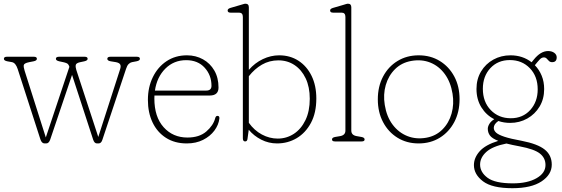

<svg xmlns="http://www.w3.org/2000/svg" viewBox="-20 -744 2954 1010"><path d="M223 10.5H214.5Q199.5 10.5 192.5 -11L73 -381Q62.5 -413 43.5 -417L18.5 -421.5Q0.5 -425 0.5 -434.5Q0.5 -445.5 16 -445.5H158.5Q174 -445.5 174 -434.5Q174 -425 156.5 -421.5L133.5 -417Q106.5 -411.5 105 -401.2Q103.5 -391 109.5 -372L221 -21L345 -392.5Q341.5 -404 335.8 -408.5Q330 -413 317 -416L291.5 -421.5Q274 -425.5 274 -434.5Q274 -445.5 290.5 -445.5H425.5Q441 -445.5 441 -434.5Q441 -425.5 423.5 -421.5L400 -416.5Q380.5 -412 378.5 -402Q376.5 -392 381.5 -376L497 -23.5L612 -380.5Q617 -396.5 612.2 -405Q607.5 -413.5 590 -417L562.5 -421.5Q544.5 -424.5 544.5 -434.5Q544.5 -445.5 561 -445.5H700Q716 -445.5 716 -434.5Q716 -425 698 -421.5L674 -417Q664.5 -415 656.5 -407Q648.5 -399 643 -381.5L518.5 -8.5Q512.5 10.5 498.5 10.5H490Q476.5 10.5 470 -9.5L359 -350L244 -9.5Q237 10.5 223 10.5Z M1129.5 -283.5Q1129.5 -241.5 1083 -241.5H792.5Q792 -234 792 -226Q792 -129 840.8 -74.8Q889.5 -20.5 966 -20.5Q1028.5 -20.5 1065.2 -52.2Q1102 -84 1112 -122Q1115 -134.5 1124 -134.5Q1135.5 -134.5 1134 -120Q1130 -87 1107.8 -57Q1085.5 -27 1048.2 -8.2Q1011 10.5 962.5 10.5Q899 10.5 853 -19Q807 -48.5 782.5 -100Q758 -151.5 758 -218.5Q758 -285 784 -338.2Q810 -391.5 856.2 -422.2Q902.5 -453 963.5 -453Q1010 -453 1047.8 -432Q1085.5 -411 1107.5 -373Q1129.5 -335 1129.5 -283.5ZM959.5 -427.5Q894.5 -427.5 850 -383.2Q805.5 -339 795 -267.5H1064.5Q1092.5 -267.5 1092.5 -292.5Q1092.5 -348.5 1056.5 -388Q1020.5 -427.5 959.5 -427.5Z M1289 -705.5V-376.5Q1320.5 -413 1362.5 -433Q1404.5 -453 1448.5 -453Q1506 -453 1550 -424.5Q1594 -396 1619 -345Q1644 -294 1644 -226Q1644 -150.5 1615.8 -97.8Q1587.5 -45 1540.8 -17.2Q1494 10.5 1437.5 10.5Q1393.5 10.5 1354.5 -9.2Q1315.5 -29 1288.5 -61.5L1282 -14Q1280.5 0 1269.5 0Q1257.5 0 1257.5 -16.5V-655Q1257.5 -677.5 1237.5 -677.5H1192.5Q1177.5 -677.5 1177.5 -689Q1177.5 -698 1192.5 -702.5L1244 -717.5Q1253 -720 1259.8 -722.2Q1266.5 -724.5 1271 -724.5Q1289 -724.5 1289 -705.5ZM1444.5 -426.5Q1397 -426.5 1358 -404Q1319 -381.5 1289 -343V-98Q1317.5 -58 1357.5 -36.5Q1397.5 -15 1441 -15Q1487.5 -15 1525.8 -40Q1564 -65 1586.8 -112Q1609.5 -159 1609.5 -224.5Q1609.5 -286.5 1588 -331.8Q1566.5 -377 1529.2 -401.8Q1492 -426.5 1444.5 -426.5Z M1828 -705.5V-57Q1828 -33 1856 -28L1881.5 -23.5Q1898 -20.5 1898 -10.5Q1898 0 1882.5 0H1742Q1726.5 0 1726.5 -10.5Q1726.5 -20.5 1743 -23.5L1769.5 -28Q1797 -33 1797 -57V-655Q1797 -677.5 1777 -677.5H1732Q1716.5 -677.5 1716.5 -689Q1716.5 -698 1732 -702.5L1783.5 -717.5Q1792 -720 1799 -722.2Q1806 -724.5 1810.5 -724.5Q1828 -724.5 1828 -705.5Z M2182.5 -453Q2245 -453 2293.5 -423.2Q2342 -393.5 2369.8 -341.5Q2397.5 -289.5 2397.5 -222.5Q2397.5 -154.5 2369.8 -102Q2342 -49.5 2293.5 -19.5Q2245 10.5 2182 10.5Q2119.5 10.5 2071 -19.5Q2022.5 -49.5 1995 -101.8Q1967.5 -154 1967.5 -221.5Q1967.5 -289 1995 -341.2Q2022.5 -393.5 2071.2 -423.2Q2120 -453 2182.5 -453ZM2222.5 -19.5Q2273 -28.5 2307.2 -62.8Q2341.5 -97 2355.5 -146.8Q2369.5 -196.5 2360.5 -251.5Q2350.5 -312.5 2319.8 -354.5Q2289 -396.5 2243.5 -414.8Q2198 -433 2144 -423.5Q2092.5 -414.5 2058 -380.2Q2023.5 -346 2009.2 -296.5Q1995 -247 2004 -192Q2014 -130 2045.5 -88.2Q2077 -46.5 2123 -28.2Q2169 -10 2222.5 -19.5Z M2723.5 -3.5Q2808.5 13 2845.5 42.8Q2882.5 72.5 2882.5 122Q2882.5 174.5 2828.8 210.2Q2775 246 2675.5 246Q2568.5 246 2520.8 209.8Q2473 173.5 2473 124.5Q2473 86 2503 52Q2533 18 2601 -3Q2568 -16 2557 -31.5Q2546 -47 2546 -66.5Q2546 -78.5 2554.2 -92.2Q2562.5 -106 2580 -117Q2538 -138 2512.2 -179.5Q2486.5 -221 2486.5 -276Q2486.5 -328 2510.5 -368Q2534.5 -408 2575.2 -430.5Q2616 -453 2665.5 -453Q2729.5 -453 2776.5 -416.5L2787.5 -430Q2824 -475.5 2863 -475.5Q2883 -475.5 2895.8 -466Q2908.5 -456.5 2908.5 -442.5Q2908.5 -417 2884.5 -417Q2874 -417 2867.8 -423.2Q2861.5 -429.5 2855.8 -435.8Q2850 -442 2841 -442Q2829.5 -442 2819.5 -431.5Q2809.5 -421 2793.5 -401Q2816.5 -377.5 2829.5 -345.8Q2842.5 -314 2842.5 -275.5Q2842.5 -223.5 2818.5 -183.5Q2794.5 -143.5 2753.8 -120.5Q2713 -97.5 2663.5 -97.5Q2631 -97.5 2601.5 -107.5Q2577.5 -91 2577.5 -71.5Q2577.5 -57.5 2589.8 -46.2Q2602 -35 2633.8 -24.5Q2665.5 -14 2723.5 -3.5ZM2662 -428Q2599 -428 2559.5 -385.5Q2520 -343 2520 -277Q2520 -208 2561.5 -165Q2603 -122 2667 -122Q2730 -122 2769.2 -165.2Q2808.5 -208.5 2808.5 -274Q2808.5 -342.5 2767.2 -385.2Q2726 -428 2662 -428ZM2505.5 121.5Q2505.5 162 2544.8 191.2Q2584 220.5 2678 220.5Q2755 220.5 2802.2 193.5Q2849.5 166.5 2849.5 124Q2849.5 87 2820.2 63.8Q2791 40.5 2714 26Q2673 18.5 2644 11Q2571 25.5 2538.2 55.2Q2505.5 85 2505.5 121.5Z"/></svg>

Font: Fraunces 72pt S100 Thin
Style: Regular
Weight: 100
Version: Version 1.000; ttfautohint (v1.8.3)